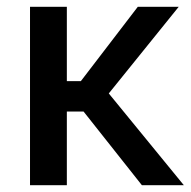

<svg xmlns="http://www.w3.org/2000/svg" viewBox="-20 -543 559 563"><path d="M176 -305V-523H68V0H176V-216H225L396 0H519L299 -269L504 -523H384L217 -305Z"/></svg>

Font: RT Raleway SemiBold
Style: Regular
Weight: 400
Designer: Matt McInerney, Pablo Impallari, Rodrigo Fuenzalida — Edited by Milan Moffatt in April 2016
Foundry: Matt McInerney, Pablo Impallari, Rodrigo Fuenzalida — Edited by Milan Moffatt in April 2016
Version: Version 3.001